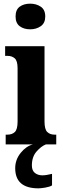

<svg xmlns="http://www.w3.org/2000/svg" viewBox="-20 -788 343 1048"><path d="M145 -628Q178 -628 202.5 -645Q227 -662 227 -698Q227 -735 202.5 -751.5Q178 -768 145 -768Q110 -768 87.5 -751.5Q65 -735 65 -698Q65 -662 87.5 -645Q110 -628 145 -628ZM11 0H287V-53H278Q253 -53 238 -67.5Q223 -82 223 -125V-536H8V-483H22Q45 -483 60.5 -469.5Q76 -456 76 -415V-125Q76 -82 61 -67.5Q46 -53 20 -53H11ZM190 240Q203 240 227 236Q251 232 264 224V161Q232 169 211 169Q187 169 170.5 156Q154 143 154 115Q154 68 179.5 39Q205 10 231 0H160Q122 10 92.5 47Q63 84 63 130Q63 240 190 240Z"/></svg>

Font: Noto Serif ExtraCondensed Extra
Style: Regular
Weight: 800
Width: 3
Designer: Monotype Design Team
Foundry: Monotype Imaging Inc.
Version: Version 1.002